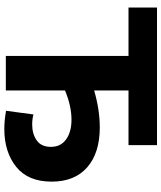

<svg xmlns="http://www.w3.org/2000/svg" viewBox="51 -791 747 889"><g transform="rotate(90 424.5 -346.5)"><path d="M239 -568H15V-700H652V-568H399V-409Q489 -435 570 -435Q688 -435 754.5 -377Q821 -319 821 -212Q821 -103 752.5 -48Q684 7 577 7Q538 7 493 -1L510 -128Q531 -122 556 -122Q600 -122 630 -143Q660 -164 660 -209Q660 -254 625.5 -279Q591 -304 534 -304Q471 -304 399 -274V0H239Z"/></g></svg>

Font: Chess Sans
Style: Bold
Weight: 700
Designer: Wolf Bōese
Foundry: Wolf Bōese
Version: Version 7.223